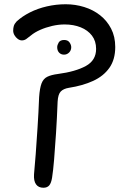

<svg xmlns="http://www.w3.org/2000/svg" viewBox="-20 -611 601 903"><path d="M284 -496Q255 -496 225 -489Q195 -482 169 -470.5Q143 -459 125 -444Q113 -434 103.5 -427.5Q94 -421 83 -421Q73 -421 63.5 -428Q54 -435 48 -445.5Q42 -456 42 -467Q42 -479 45 -489Q48 -499 58 -510Q84 -534 120.5 -552.5Q157 -571 200.5 -581Q244 -591 289 -591Q334 -591 376 -578Q418 -565 450.5 -539.5Q483 -514 502.5 -476.5Q522 -439 522 -390Q522 -331 494.5 -292Q467 -253 418 -230.5Q369 -208 304 -198Q279 -194 266 -181Q253 -168 251 -133Q248 -55 243.5 15Q239 85 234.5 139Q230 193 225 224Q221 250 211.5 261Q202 272 184 272Q161 272 149.5 256Q138 240 140 209Q144 169 148 113.5Q152 58 156.5 -10Q161 -78 164 -154Q167 -197 175.5 -219Q184 -241 202.5 -250Q221 -259 252 -263Q335 -274 383.5 -300.5Q432 -327 432 -381Q432 -418 412.5 -443.5Q393 -469 359.5 -482.5Q326 -496 284 -496ZM249 -389Q249 -399 256 -411Q263 -423 282 -423Q299 -423 307 -411.5Q315 -400 315 -389Q315 -374 305 -364Q295 -354 281 -354Q267 -354 258 -363.5Q249 -373 249 -389Z"/></svg>

Font: Playpen Sans Hebrew
Style: Regular
Weight: 400
Designer: Tom Grace, Laura Meseguer, Veronika Burian, José Scaglione
Foundry: TypeTogether
Version: Version 2.000